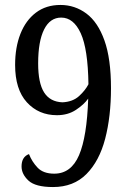

<svg xmlns="http://www.w3.org/2000/svg" viewBox="-20 -744 517 775"><path d="M194 11Q123 11 95 -15Q67 -41 67 -72Q67 -111 97 -122Q109 -91 132 -67Q155 -43 199 -43Q267 -43 299 -117.5Q331 -192 336 -346Q319 -322 286.5 -300.5Q254 -279 210 -279Q136 -279 88.5 -331Q41 -383 41 -482Q41 -553 62.5 -607.5Q84 -662 125 -693Q166 -724 224 -724Q282 -724 328.5 -689.5Q375 -655 401.5 -581Q428 -507 428 -388Q428 -274 404.5 -184Q381 -94 329 -41.5Q277 11 194 11ZM232 -331Q274 -333 299.5 -356.5Q325 -380 337 -404Q335 -546 306 -609.5Q277 -673 227 -673Q182 -673 158 -625Q134 -577 134 -488Q134 -409 158 -371Q182 -333 232 -331Z"/></svg>

Font: Noto Serif Tamil Condensed
Style: Regular
Weight: 400
Width: 3
Designer: Indian Type Foundry, Tom Grace, and the Monotype Design Team
Foundry: Monotype Imaging Inc.
Version: Version 2.004